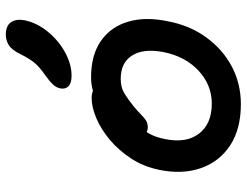

<svg xmlns="http://www.w3.org/2000/svg" viewBox="-114 -722 848 660"><g transform="rotate(-90 310.0 -392.0)"><path d="M282 12Q196 12 140 -25Q84 -62 62 -125.5Q40 -189 56 -268Q67 -322 95 -365Q123 -408 159.5 -438.5Q196 -469 234 -485Q272 -501 303 -501Q316 -501 326.5 -497Q337 -493 343 -485Q349 -477 346 -463Q340 -437 326 -417Q312 -397 277 -384Q245 -370 221.5 -351Q198 -332 183 -307Q168 -282 162 -249Q147 -176 180.5 -132Q214 -88 284 -88Q348 -88 397 -133.5Q446 -179 461 -254Q474 -322 449.5 -361.5Q425 -401 369 -401Q340 -401 320 -389Q300 -377 275 -357Q257 -342 246 -331Q235 -320 225.5 -314Q216 -308 202 -308Q186 -308 176 -320.5Q166 -333 172 -360Q176 -384 196.5 -409.5Q217 -435 246 -456Q275 -477 308 -490Q341 -503 373 -503Q451 -503 499.5 -469Q548 -435 565.5 -375.5Q583 -316 567 -240Q553 -164 511.5 -107Q470 -50 411 -19Q352 12 282 12ZM380 -570Q354 -570 343.5 -580.5Q333 -591 336 -608Q339 -623 350 -634.5Q361 -646 382 -661Q411 -681 425 -698.5Q439 -716 453 -744Q468 -775 484.5 -785.5Q501 -796 521 -796Q552 -796 564 -777.5Q576 -759 570 -730Q561 -688 530.5 -651Q500 -614 459.5 -592Q419 -570 380 -570Z"/></g></svg>

Font: Shantell Sans Medium
Style: Italic
Weight: 500
Italic angle: -11°
Designer: Stephen Nixon, Anya Danilova, Shantell Martin
Foundry: Arrow Type
Version: Version 1.011;[c5ecc13dd]